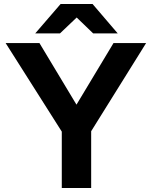

<svg xmlns="http://www.w3.org/2000/svg" viewBox="-20 -934 754 954"><path d="M287 0H433V-282L706 -720H544L360 -414L176 -720H8L287 -280ZM155 -768H278L361 -847L443 -768H565L440 -914H281Z"/></svg>

Font: Aspekta 650
Style: Regular
Weight: 650
Designer: Ivo Dolenc
Version: Version 2.000